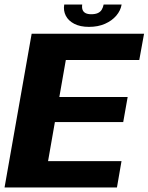

<svg xmlns="http://www.w3.org/2000/svg" viewBox="-38 -823 652 843"><path d="M-18 0H475.5L495.5 -115.5H173L203 -287H503L522.5 -397H222.5L251 -559.5H573.5L594.5 -675H101ZM352.5 -705Q392.5 -705 423 -718.5Q453.5 -732 472.5 -754.2Q491.5 -776.5 496 -803H417Q414.5 -790 408.5 -780.2Q402.5 -770.5 391.2 -765.5Q380 -760.5 362.5 -760.5Q347 -760.5 337.5 -765.5Q328 -770.5 324.5 -780Q321 -789.5 323 -803H244Q239.5 -776.5 250.8 -754.2Q262 -732 288 -718.5Q314 -705 352.5 -705Z"/></svg>

Font: Anybody Thin
Style: Bold Italic
Weight: 700
Italic angle: -10°
Version: Version 1.113;gftools[0.9.25]